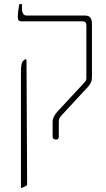

<svg xmlns="http://www.w3.org/2000/svg" viewBox="-20 -667 513 927"><path d="M234 -7V-80Q234 -102 257 -128L387 -268Q393 -275 395 -279.5Q397 -284 397 -291V-545Q397 -564 378 -564H85Q74 -564 70 -569Q66 -574 66 -585Q66 -609 73 -647H86V-627Q86 -592 108 -592H389Q410 -592 417 -580.5Q424 -569 424 -551V-297Q424 -280 419.5 -270Q415 -260 405 -248L278 -111Q270 -102 267 -96Q264 -90 264 -80V-7Q264 7 250 7Q243 7 238.5 3Q234 -1 234 -7ZM81 -314Q81 -343 84 -356.5Q87 -370 94 -375L104 -382L108 -378L111 226Q104 233 86 240H81Z"/></svg>

Font: Noto Serif Hebrew NarrowThin
Style: Regular
Weight: 250
Width: 4
Designer: Monotype Design Team
Foundry: Monotype Imaging Inc.
Version: Version 1.000